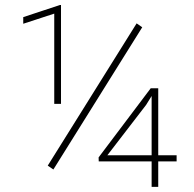

<svg xmlns="http://www.w3.org/2000/svg" viewBox="-20 -730 756 750"><path d="M218.3 -710.4V-324.2H191.9V-676.8L70.8 -637.2V-663.1L213.9 -710.4ZM535.6 -623.5 188.5 -67.9 166.5 -83 513.7 -638.7ZM669.9 -123.5V-99.6H598.1V0H572.3V-99.6H365.7L365.2 -115.2L568.8 -385.3H598.1V-123.5ZM399.4 -123.5H572.3V-355L550.8 -320.3Z"/></svg>

Font: Vazirmatn RD FD Thin
Style: Regular
Weight: 100
Designer: Saber Rastikerdar
Foundry: Saber Rastikerdar
Version: Version 33.003